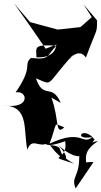

<svg xmlns="http://www.w3.org/2000/svg" viewBox="-61 -816 573 1084"><path d="M457 -719 393 -663 265 -649 109 -691 19 -796C79 -712 139 -627 197 -541L269 -569C238 -624 302 -487 145 -492C143 -549 127 -566 257 -558C202 -501 220 -476 114 -489C67 -447 132 -446 27 -294C94 -310 117 -197 -41 -221C104 -216 70 -89 93 29C122 -43 155 21 210 -8C199 -36 156 37 307 -19C328 105 182 52 358 108C229 42 326 13 221 3C308 122 358 92 253 -13C346 87 421 72 386 48C392 189 337 177 366 248L467 99C344 96 430 153 395 174C473 116 363 64 492 -19C426 -17 402 74 473 -28C409 -112 345 -22 460 -42C402 7 405 -92 219 -5C268 -136 235 -121 302 -97C249 -47 275 -142 229 -265L282 -235C232 -351 183 -250 142 -374C245 -331 189 -330 357 -513C290 -421 371 -570 424 -491C489 -666 486 -624 487 -701L411 -791Z"/></svg>

Font: Asimov Silicon
Style: Regular
Weight: 400
Designer: Google
Version: Version 2.000980; 2014